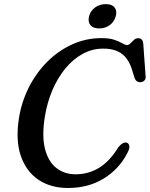

<svg xmlns="http://www.w3.org/2000/svg" viewBox="-20 -899 727 932"><path d="M597.5 -205.5Q606 -201.5 607.8 -189Q609.5 -176.5 598 -156Q559 -79 484.2 -32.8Q409.5 13.5 310 13.5Q226.5 13.5 167 -26.2Q107.5 -66 81.2 -141.8Q55 -217.5 72 -325.5Q84.5 -404.5 120 -474.8Q155.5 -545 209 -598.8Q262.5 -652.5 329.8 -683.2Q397 -714 472.5 -714Q511 -714 535 -705.8Q559 -697.5 573.2 -689Q587.5 -680.5 596 -680.5Q605.5 -680.5 613.5 -688.8Q621.5 -697 630.2 -705.2Q639 -713.5 650 -713.5Q674 -713.5 675.5 -686L687 -526.5Q687.5 -513.5 679.5 -506.8Q671.5 -500 660.5 -500Q640 -500 632.5 -522.5L620.5 -561.5Q604 -614 570.5 -638.5Q537 -663 481 -663Q427.5 -663 380.8 -637.2Q334 -611.5 296.8 -566Q259.5 -520.5 234.2 -461Q209 -401.5 198 -334.5Q182.5 -239.5 198.2 -177Q214 -114.5 253.2 -83.8Q292.5 -53 346.5 -53Q410 -53 461.8 -85Q513.5 -117 554.5 -184.5Q579 -213.5 597.5 -205.5ZM461.5 -761Q432 -761 418.8 -777.2Q405.5 -793.5 412.5 -820.5Q419.5 -846.5 441.5 -862.8Q463.5 -879 493.5 -879Q523.5 -879 536.2 -862.8Q549 -846.5 542 -820.5Q535 -794 513.2 -777.5Q491.5 -761 461.5 -761Z"/></svg>

Font: Fraunces 9pt Soft
Style: Italic
Weight: 400
Italic angle: -16°
Version: Version 1.000;[0bf87f6ff]